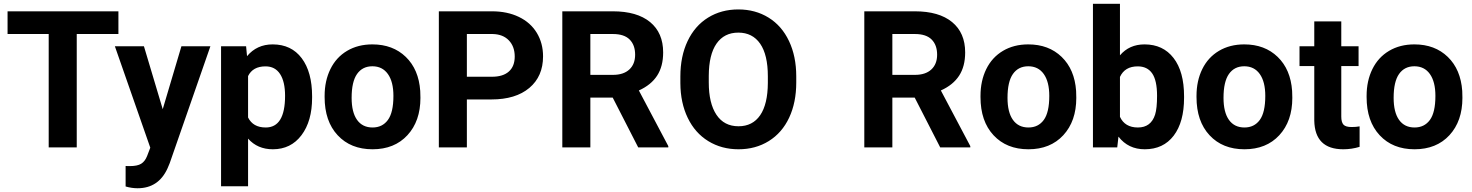

<svg xmlns="http://www.w3.org/2000/svg" viewBox="-20 -770 7692 1003"><path d="M598.6 -592.3H380.9V0H234.4V-592.3H19.5V-710.9H598.6Z M830.1 -199.7 927.7 -528.3H1079.1L866.7 82L855 109.9Q807.6 213.4 698.7 213.4Q668 213.4 636.2 204.1V97.2L657.7 97.7Q697.8 97.7 717.5 85.4Q737.3 73.2 748.5 44.9L765.1 1.5L580.1 -528.3H731.9Z M1610.4 -259.3Q1610.4 -137.2 1554.9 -63.7Q1499.5 9.8 1405.3 9.8Q1325.2 9.8 1275.9 -45.9V203.1H1134.8V-528.3H1265.6L1270.5 -476.6Q1321.8 -538.1 1404.3 -538.1Q1502 -538.1 1556.2 -465.8Q1610.4 -393.6 1610.4 -266.6ZM1469.2 -269.5Q1469.2 -343.3 1443.1 -383.3Q1417 -423.3 1367.2 -423.3Q1300.8 -423.3 1275.9 -372.6V-156.2Q1301.8 -104 1368.2 -104Q1469.2 -104 1469.2 -269.5Z M1675.8 -269Q1675.8 -347.7 1706.1 -409.2Q1736.3 -470.7 1793.2 -504.4Q1850.1 -538.1 1925.3 -538.1Q2032.2 -538.1 2099.9 -472.7Q2167.5 -407.2 2175.3 -294.9L2176.3 -258.8Q2176.3 -137.2 2108.4 -63.7Q2040.5 9.8 1926.3 9.8Q1812 9.8 1743.9 -63.5Q1675.8 -136.7 1675.8 -262.7ZM1816.9 -258.8Q1816.9 -183.6 1845.2 -143.8Q1873.5 -104 1926.3 -104Q1977.5 -104 2006.3 -143.3Q2035.2 -182.6 2035.2 -269Q2035.2 -342.8 2006.3 -383.3Q1977.5 -423.8 1925.3 -423.8Q1873.5 -423.8 1845.2 -383.5Q1816.9 -343.3 1816.9 -258.8Z M2418.9 -250.5V0H2272.5V-710.9H2549.8Q2629.9 -710.9 2690.7 -681.6Q2751.5 -652.3 2784.2 -598.4Q2816.9 -544.4 2816.9 -475.6Q2816.9 -371.1 2745.4 -310.8Q2673.8 -250.5 2547.4 -250.5ZM2418.9 -369.1H2549.8Q2607.9 -369.1 2638.4 -396.5Q2668.9 -423.8 2668.9 -474.6Q2668.9 -526.9 2638.2 -559.1Q2607.4 -591.3 2553.2 -592.3H2418.9Z M3180.7 -260.3H3064V0H2917.5V-710.9H3181.6Q3307.6 -710.9 3376 -654.8Q3444.3 -598.6 3444.3 -496.1Q3444.3 -423.3 3412.8 -374.8Q3381.3 -326.2 3317.4 -297.4L3471.2 -6.8V0H3314ZM3064 -378.9H3182.1Q3237.3 -378.9 3267.6 -407Q3297.9 -435.1 3297.9 -484.4Q3297.9 -534.7 3269.3 -563.5Q3240.7 -592.3 3181.6 -592.3H3064Z M4139.6 -339.4Q4139.6 -234.4 4102.5 -155.3Q4065.4 -76.2 3996.3 -33.2Q3927.2 9.8 3837.9 9.8Q3749.5 9.8 3680.2 -32.7Q3610.8 -75.2 3572.8 -154.1Q3534.7 -232.9 3534.2 -335.4V-370.6Q3534.2 -475.6 3572 -555.4Q3609.9 -635.3 3679 -678Q3748 -720.7 3836.9 -720.7Q3925.8 -720.7 3994.9 -678Q4064 -635.3 4101.8 -555.4Q4139.6 -475.6 4139.6 -371.1ZM3991.2 -371.6Q3991.2 -483.4 3951.2 -541.5Q3911.1 -599.6 3836.9 -599.6Q3763.2 -599.6 3723.1 -542.2Q3683.1 -484.9 3682.6 -374V-339.4Q3682.6 -230.5 3722.7 -170.4Q3762.7 -110.4 3837.9 -110.4Q3911.6 -110.4 3951.2 -168.2Q3990.7 -226.1 3991.2 -336.9Z M4758.3 -260.3H4641.6V0H4495.1V-710.9H4759.3Q4885.3 -710.9 4953.6 -654.8Q5022 -598.6 5022 -496.1Q5022 -423.3 4990.5 -374.8Q4959 -326.2 4895 -297.4L5048.8 -6.8V0H4891.6ZM4641.6 -378.9H4759.8Q4814.9 -378.9 4845.2 -407Q4875.5 -435.1 4875.5 -484.4Q4875.5 -534.7 4846.9 -563.5Q4818.4 -592.3 4759.3 -592.3H4641.6Z M5102.1 -269Q5102.1 -347.7 5132.3 -409.2Q5162.6 -470.7 5219.5 -504.4Q5276.4 -538.1 5351.6 -538.1Q5458.5 -538.1 5526.1 -472.7Q5593.8 -407.2 5601.6 -294.9L5602.5 -258.8Q5602.5 -137.2 5534.7 -63.7Q5466.8 9.8 5352.5 9.8Q5238.3 9.8 5170.2 -63.5Q5102.1 -136.7 5102.1 -262.7ZM5243.2 -258.8Q5243.2 -183.6 5271.5 -143.8Q5299.8 -104 5352.5 -104Q5403.8 -104 5432.6 -143.3Q5461.4 -182.6 5461.4 -269Q5461.4 -342.8 5432.6 -383.3Q5403.8 -423.8 5351.6 -423.8Q5299.8 -423.8 5271.5 -383.5Q5243.2 -343.3 5243.2 -258.8Z M6165.5 -259.3Q6165.5 -132.3 6111.3 -61.3Q6057.1 9.8 5960 9.8Q5874 9.8 5822.8 -56.2L5816.4 0H5689.5V-750H5830.6V-481Q5879.4 -538.1 5959 -538.1Q6055.7 -538.1 6110.6 -467Q6165.5 -396 6165.5 -267.1ZM6024.4 -269.5Q6024.4 -349.6 5999 -386.5Q5973.6 -423.3 5923.3 -423.3Q5856 -423.3 5830.6 -368.2V-159.7Q5856.4 -104 5924.3 -104Q5992.7 -104 6014.2 -171.4Q6024.4 -203.6 6024.4 -269.5Z M6230.5 -269Q6230.5 -347.7 6260.7 -409.2Q6291 -470.7 6347.9 -504.4Q6404.8 -538.1 6480 -538.1Q6586.9 -538.1 6654.5 -472.7Q6722.2 -407.2 6730 -294.9L6731 -258.8Q6731 -137.2 6663.1 -63.7Q6595.2 9.8 6481 9.8Q6366.7 9.8 6298.6 -63.5Q6230.5 -136.7 6230.5 -262.7ZM6371.6 -258.8Q6371.6 -183.6 6399.9 -143.8Q6428.2 -104 6481 -104Q6532.2 -104 6561 -143.3Q6589.8 -182.6 6589.8 -269Q6589.8 -342.8 6561 -383.3Q6532.2 -423.8 6480 -423.8Q6428.2 -423.8 6399.9 -383.5Q6371.6 -343.3 6371.6 -258.8Z M6986.8 -658.2V-528.3H7077.1V-424.8H6986.8V-161.1Q6986.8 -131.8 6998 -119.1Q7009.3 -106.4 7041 -106.4Q7064.5 -106.4 7082.5 -109.9V-2.9Q7041 9.8 6997.1 9.8Q6848.6 9.8 6845.7 -140.1V-424.8H6768.6V-528.3H6845.7V-658.2Z M7119.1 -269Q7119.1 -347.7 7149.4 -409.2Q7179.7 -470.7 7236.6 -504.4Q7293.5 -538.1 7368.7 -538.1Q7475.6 -538.1 7543.2 -472.7Q7610.8 -407.2 7618.7 -294.9L7619.6 -258.8Q7619.6 -137.2 7551.8 -63.7Q7483.9 9.8 7369.6 9.8Q7255.4 9.8 7187.3 -63.5Q7119.1 -136.7 7119.1 -262.7ZM7260.3 -258.8Q7260.3 -183.6 7288.6 -143.8Q7316.9 -104 7369.6 -104Q7420.9 -104 7449.7 -143.3Q7478.5 -182.6 7478.5 -269Q7478.5 -342.8 7449.7 -383.3Q7420.9 -423.8 7368.7 -423.8Q7316.9 -423.8 7288.6 -383.5Q7260.3 -343.3 7260.3 -258.8Z"/></svg>

Font: TypoPRO Roboto
Style: Bold
Weight: 700
Designer: Google
Version: Version 2.136; 2016